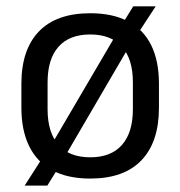

<svg xmlns="http://www.w3.org/2000/svg" viewBox="-20 -542 560 596"><path d="M260.1 12.3Q190.2 12.3 142.6 -13.1Q95 -38.6 70.7 -87.9Q46.4 -137.2 46.4 -207.7V-281.9Q46.4 -388 100.9 -444.5Q155.3 -500.9 260.1 -500.9Q329.9 -500.9 377.5 -475.7Q425.2 -450.6 449.3 -401.8Q473.4 -353 473.4 -281.9V-207.7Q473.4 -101.2 419.1 -44.5Q364.9 12.3 260.1 12.3ZM126.9 34.1H56.6L116.6 -59.7L134.5 -83.7L347 -445.9L358 -464.4L393.4 -522.3H463.2L406.4 -435.4L388.3 -410.4L177.7 -49.7L165.8 -28.7ZM260.1 -53.7Q324.8 -53.7 358.6 -92.2Q392.5 -130.7 392.5 -203V-286.6Q392.5 -358.5 358.7 -396.7Q324.9 -435 260.1 -435Q195.3 -435 161.5 -396.7Q127.7 -358.5 127.7 -286.6V-203Q127.7 -130.7 161.5 -92.2Q195.3 -53.7 260.1 -53.7Z"/></svg>

Font: Anek Devanagari Medium
Style: Regular
Weight: 500
Designer: Kailash Malviya (Devanagari) & Yesha Goshar (Latin)
Foundry: Ek Type
Version: Version 1.003